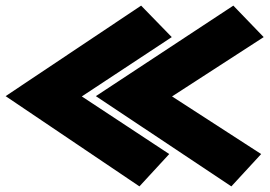

<svg xmlns="http://www.w3.org/2000/svg" viewBox="-20 -679 960 683"><path d="M918 -547 592 -336 909 -131 803 -16 321 -337 810 -659ZM591 -547 271 -336 582 -131 476 -16 0 -337 482 -659Z"/></svg>

Font: ChangwonDangamAsac Bold
Style: Regular
Weight: 700
Designer: Choi Chi-young, Lee Youngbeen, Kim Jungjin, Yoon Jihee, Han Dohee
Foundry: YoonDesign Inc.
Version: Version 1.010;Build 20210623